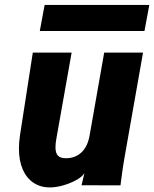

<svg xmlns="http://www.w3.org/2000/svg" viewBox="-20 -768 640 796"><path d="M58.5 -152.5Q58.5 -179 63 -208L116 -550H277L213.5 -192Q210 -173 210 -157Q210 -133.5 220.2 -122.8Q230.5 -112 253.5 -112Q292 -112 317.8 -136.2Q343.5 -160.5 351.5 -206.5L412 -550H573L496 -113.5Q489.5 -77 484.5 -37.5L479.5 0.5L318 0L330 -50Q320.5 -35 296.2 -21.5Q272 -8 242 0.5Q212 9 186.5 9Q148 9 119 -10.2Q90 -29.5 74.2 -65.8Q58.5 -102 58.5 -152.5ZM165 -747.5H599L579 -639.5H145Z"/></svg>

Font: JuliaMono Black
Style: Italic
Weight: 900
Italic angle: -9°
Monospace: yes
Designer: cormullion
Foundry: corm
Version: Version 0.057; ttfautohint (v1.8.4)